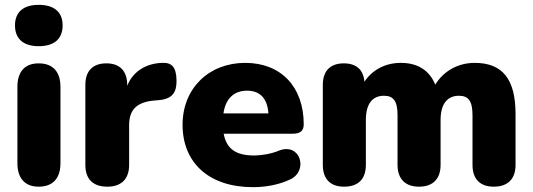

<svg xmlns="http://www.w3.org/2000/svg" viewBox="-20 -763 2203 794"><path d="M140 -572C204 -572 239 -602 239 -658C239 -713 204 -743 140 -743C77 -743 42 -713 42 -658C42 -602 77 -572 140 -572ZM140 9C199 9 230 -26 230 -88V-404C230 -467 198 -501 140 -501C83 -501 52 -467 52 -404V-88C52 -26 83 9 140 9Z M424 9C482 9 514 -23 514 -81V-245C514 -309 545 -340 615 -347L638 -349C694 -354 711 -383 710 -431C709 -486 690 -505 651 -503C582 -501 529 -466 506 -408V-412C506 -470 475 -501 420 -501C364 -501 333 -470 333 -412V-81C333 -23 364 9 424 9Z M1026 11C1079 11 1134 1 1180 -21C1256 -56 1223 -173 1136 -141C1101 -126 1059 -120 1031 -120C957 -120 917 -146 905 -210H1190C1222 -210 1236 -222 1236 -249C1236 -404 1142 -503 994 -503C844 -503 735 -398 735 -247C735 -89 845 11 1026 11ZM1002 -388C1054 -388 1086 -357 1090 -294H904C913 -356 948 -388 1002 -388Z M1403 9C1462 9 1493 -23 1493 -81V-267C1493 -332 1519 -367 1568 -367C1608 -367 1624 -344 1624 -286V-81C1624 -23 1656 9 1713 9C1770 9 1802 -23 1802 -81V-267C1802 -332 1829 -367 1878 -367C1918 -367 1934 -344 1934 -286V-81C1934 -23 1965 9 2022 9C2080 9 2112 -23 2112 -81V-291C2112 -436 2058 -503 1943 -503C1874 -503 1814 -469 1780 -413C1755 -474 1705 -503 1638 -503C1571 -503 1518 -472 1487 -425C1483 -475 1453 -501 1402 -501C1346 -501 1315 -470 1315 -412V-81C1315 -23 1346 9 1403 9Z"/></svg>

Font: Nunito Black
Style: Regular
Weight: 900
Designer: Vernon Adams
Foundry: Vernon Adams
Version: Version 3.602